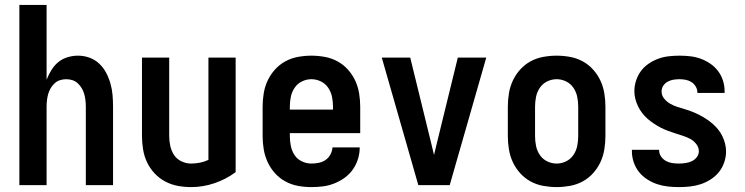

<svg xmlns="http://www.w3.org/2000/svg" viewBox="-20 -755 3040 783"><path d="M59 0V-735H170V-430Q178 -450 189.5 -469Q201 -488 217.5 -501.5Q234 -515 255 -521.5Q276 -528 298 -528Q322 -528 344.5 -520Q367 -512 384.5 -495.5Q402 -479 413 -458Q424 -437 430.5 -414Q437 -391 439 -367.5Q441 -344 441 -320V0H330V-320Q330 -333 328.5 -346Q327 -359 323.5 -371.5Q320 -384 313.5 -395Q307 -406 297.5 -415Q288 -424 275.5 -428Q263 -432 250 -432Q237 -432 224.5 -428Q212 -424 202.5 -415Q193 -406 186.5 -395Q180 -384 176.5 -371.5Q173 -359 171.5 -346Q170 -333 170 -320V0Z M759 8Q732 8 705 3Q678 -2 653.5 -15Q629 -28 610 -48.5Q591 -69 579.5 -93.5Q568 -118 563.5 -145.5Q559 -173 559 -200V-520H670V-200Q670 -180 674.5 -159.5Q679 -139 690 -122.5Q701 -106 720 -97Q739 -88 759 -88Q777 -88 795 -91.5Q813 -95 830 -103V-520H941V-53Q902 -24 855 -8Q808 8 759 8Z M1250 8Q1222 8 1195 3Q1168 -2 1144 -15Q1120 -28 1101.5 -48.5Q1083 -69 1071.5 -94Q1060 -119 1055.5 -146Q1051 -173 1051 -200V-320Q1051 -347 1055.5 -374.5Q1060 -402 1071.5 -426.5Q1083 -451 1101.5 -471.5Q1120 -492 1144 -505Q1168 -518 1195.5 -523Q1223 -528 1250 -528Q1277 -528 1304.5 -523Q1332 -518 1356 -505Q1380 -492 1398.5 -471.5Q1417 -451 1428.5 -426.5Q1440 -402 1444.5 -374.5Q1449 -347 1449 -320V-212H1162V-200Q1162 -180 1166 -160Q1170 -140 1181 -123Q1192 -106 1211 -97Q1230 -88 1250 -88Q1265 -88 1280 -91Q1295 -94 1307.5 -102.5Q1320 -111 1327.5 -125Q1335 -139 1336 -154H1447Q1447 -130 1440 -107Q1433 -84 1419 -64Q1405 -44 1385.5 -30Q1366 -16 1343.5 -7Q1321 2 1297.5 5Q1274 8 1250 8ZM1162 -308H1338V-320Q1338 -340 1334 -360Q1330 -380 1318.5 -397Q1307 -414 1288.5 -423Q1270 -432 1250 -432Q1230 -432 1211.5 -423Q1193 -414 1181.5 -397Q1170 -380 1166 -360Q1162 -340 1162 -320Z M1686 0 1537 -520H1653L1738 -173Q1741 -161 1744 -148Q1747 -135 1750 -123Q1753 -135 1756 -148Q1759 -161 1762 -173L1847 -520H1963L1814 0Z M2250 8Q2223 8 2195.5 3Q2168 -2 2144 -15Q2120 -28 2101.5 -48.5Q2083 -69 2071.5 -93.5Q2060 -118 2055.5 -145.5Q2051 -173 2051 -200V-320Q2051 -347 2055.5 -374.5Q2060 -402 2071.5 -426.5Q2083 -451 2101.5 -471.5Q2120 -492 2144 -505Q2168 -518 2195.5 -523Q2223 -528 2250 -528Q2277 -528 2304.5 -523Q2332 -518 2356 -505Q2380 -492 2398.5 -471.5Q2417 -451 2428.5 -426.5Q2440 -402 2444.5 -374.5Q2449 -347 2449 -320V-200Q2449 -173 2444.5 -145.5Q2440 -118 2428.5 -93.5Q2417 -69 2398.5 -48.5Q2380 -28 2356 -15Q2332 -2 2304.5 3Q2277 8 2250 8ZM2250 -88Q2270 -88 2288.5 -97Q2307 -106 2318.5 -123Q2330 -140 2334 -160Q2338 -180 2338 -200V-320Q2338 -340 2334 -360Q2330 -380 2318.5 -397Q2307 -414 2288.5 -423Q2270 -432 2250 -432Q2230 -432 2211.5 -423Q2193 -414 2181.5 -397Q2170 -380 2166 -360Q2162 -340 2162 -320V-200Q2162 -180 2166 -160Q2170 -140 2181.5 -123Q2193 -106 2211.5 -97Q2230 -88 2250 -88Z M2749 8Q2726 8 2703.5 5.5Q2681 3 2660 -4Q2639 -11 2619.5 -23.5Q2600 -36 2586 -53.5Q2572 -71 2564.5 -93Q2557 -115 2557 -137V-144H2668V-142Q2668 -128 2676 -116.5Q2684 -105 2696 -98.5Q2708 -92 2721.5 -90Q2735 -88 2749 -88Q2762 -88 2775.5 -90Q2789 -92 2801 -97.5Q2813 -103 2821.5 -114Q2830 -125 2830 -138Q2830 -154 2819.5 -167.5Q2809 -181 2795 -188.5Q2781 -196 2765.5 -201Q2750 -206 2734.5 -211Q2719 -216 2704 -221.5Q2689 -227 2674.5 -234.5Q2660 -242 2646.5 -251Q2633 -260 2621 -270.5Q2609 -281 2599 -294Q2589 -307 2582 -321.5Q2575 -336 2571 -351.5Q2567 -367 2567 -383Q2567 -405 2574 -426.5Q2581 -448 2594 -465.5Q2607 -483 2625.5 -495.5Q2644 -508 2664.5 -515.5Q2685 -523 2707 -525.5Q2729 -528 2751 -528Q2773 -528 2795 -525.5Q2817 -523 2837.5 -515.5Q2858 -508 2876.5 -495.5Q2895 -483 2908.5 -465Q2922 -447 2928.5 -426Q2935 -405 2935 -383V-376H2824V-378Q2824 -391 2817 -402.5Q2810 -414 2799.5 -420.5Q2789 -427 2776.5 -429.5Q2764 -432 2751 -432Q2739 -432 2726.5 -430Q2714 -428 2703 -422Q2692 -416 2685 -405.5Q2678 -395 2678 -382Q2678 -366 2688.5 -353Q2699 -340 2713 -332Q2727 -324 2742.5 -319Q2758 -314 2773.5 -309.5Q2789 -305 2804 -299Q2819 -293 2833.5 -285.5Q2848 -278 2861.5 -269Q2875 -260 2887 -249.5Q2899 -239 2909 -226.5Q2919 -214 2926 -199.5Q2933 -185 2937 -169Q2941 -153 2941 -137Q2941 -115 2933.5 -93Q2926 -71 2912 -53.5Q2898 -36 2878.5 -23.5Q2859 -11 2838 -4Q2817 3 2794.5 5.5Q2772 8 2749 8Z"/></svg>

Font: Moesevka
Style: Bold
Weight: 700
Monospace: yes
Designer: Belleve Invis
Foundry: Belleve Invis
Version: Version 32.5.0; ttfautohint (v1.8.4)